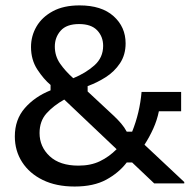

<svg xmlns="http://www.w3.org/2000/svg" viewBox="-20 -680 715 712"><path d="M256.7 11.7Q188.3 11.7 138.8 -12.5Q89.2 -36.7 62.1 -78.8Q35 -120.8 35 -174.2Q35 -236.7 72.1 -279.2Q109.2 -321.7 167.5 -345V-365Q141.7 -386.7 118.3 -422.5Q95 -458.3 95 -505.8Q95 -546.7 115.4 -581.7Q135.8 -616.7 175.8 -638.3Q215.8 -660 275 -660Q356.7 -660 401.2 -620Q445.8 -580 445.8 -519.2Q445.8 -476.7 425 -445.4Q404.2 -414.2 372.1 -393.8Q340 -373.3 305 -360.8V-340.8L402.5 -250Q416.7 -236.7 429.2 -222.1Q441.7 -207.5 450 -191.7H470Q498.3 -261.7 505 -339.2H651.7V-267.5H569.2Q562.5 -234.2 548.3 -202.9Q534.2 -171.7 515.8 -143.3L663.3 -5V0H551.7L470 -77.5H450Q420.8 -39.2 374.2 -13.8Q327.5 11.7 256.7 11.7ZM251.7 -390Q298.3 -409.2 330.4 -437.9Q362.5 -466.7 362.5 -510Q362.5 -544.2 340.4 -567.5Q318.3 -590.8 273.3 -590.8Q226.7 -590.8 205 -566.2Q183.3 -541.7 183.3 -507.5Q183.3 -472.5 202.5 -444.6Q221.7 -416.7 251.7 -390ZM270.8 -65.8Q316.7 -65.8 350.4 -82.1Q384.2 -98.3 412.5 -126.7L218.3 -310.8Q178.3 -288.3 152.5 -259.6Q126.7 -230.8 126.7 -186.7Q126.7 -135.8 164.2 -100.8Q201.7 -65.8 270.8 -65.8Z"/></svg>

Font: Familjen Grotesk GF
Style: Regular
Weight: 400
Designer: Anders Wikstroem, Jonas Baeckman, Matilda Gysing, Kristian Moeller
Foundry: Familjen STHLM AB
Version: Version 2.000; Beta; Release 4; Build 6